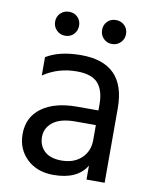

<svg xmlns="http://www.w3.org/2000/svg" viewBox="-80 -748 651 813"><g transform="rotate(10 246.0 -341.0)"><path d="M390 -599Q375 -584 353 -584Q331 -584 316.5 -599Q302 -614 302 -636Q302 -658 316.5 -672.5Q331 -687 353 -687Q375 -687 390 -672.5Q405 -658 405 -636Q405 -614 390 -599ZM188.5 -599Q174 -584 152 -584Q130 -584 115 -599Q100 -614 100 -636Q100 -658 115 -672.5Q130 -687 152 -687Q174 -687 188.5 -672.5Q203 -658 203 -636Q203 -614 188.5 -599ZM346 -234H258Q194 -234 162 -209Q130 -184 130 -146Q130 -108 155 -84.5Q180 -61 228 -61Q282 -61 314 -91.5Q346 -122 346 -169ZM84 -401V-480Q141 -515 234 -515Q425 -515 425 -321V0H347V-60Q308 5 205 5Q134 5 90.5 -37Q47 -79 47 -143Q47 -216 102.5 -256.5Q158 -297 254 -297H346V-323Q346 -383 319 -413.5Q292 -444 228 -444Q147 -444 84 -401Z"/></g></svg>

Font: Hind
Style: Regular
Weight: 400
Designer: Manushi Parikh, Satya Rajpurohit
Foundry: Indian Type Foundry
Version: Version 2.000;PS 1.0;hotconv 1.0.79;makeotf.lib2.5.61930